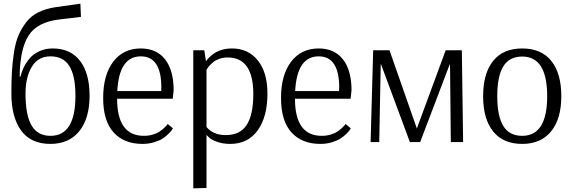

<svg xmlns="http://www.w3.org/2000/svg" viewBox="-20 -774 3116 1046"><path d="M255 10Q148 10 95 -63Q42 -136 42 -265Q42 -335 45 -385.5Q48 -436 56.5 -490.5Q65 -545 81.5 -583Q98 -621 124 -654.5Q150 -688 190 -707.5Q230 -727 283 -735L418 -754L421 -682L303 -668Q184 -654 136.5 -581.5Q89 -509 87 -357H92Q97 -380 108 -404Q119 -428 139 -453Q159 -478 192.5 -494Q226 -510 267 -510Q364 -510 416 -442.5Q468 -375 468 -252Q468 -129 412 -59.5Q356 10 255 10ZM255 -34Q391 -34 391 -252Q391 -361 358 -414Q325 -467 255 -467Q188 -467 153.5 -410.5Q119 -354 119 -264Q119 -147 152 -90.5Q185 -34 255 -34Z M756 10Q656 10 599 -52.5Q542 -115 542 -240Q542 -366 597 -438Q652 -510 747 -510Q833 -510 879.5 -450.5Q926 -391 926 -282L921 -236H618Q618 -34 764 -34Q789 -34 811.5 -40.5Q834 -47 848 -56.5Q862 -66 873 -76Q884 -86 889 -92L893 -99L922 -75Q920 -72 916.5 -66Q913 -60 898.5 -45.5Q884 -31 866.5 -19.5Q849 -8 819.5 1Q790 10 756 10ZM619 -278H858Q859 -288 859 -297Q859 -467 747 -467Q629 -467 619 -278Z M1033 252V-500H1093L1102 -440Q1107 -448 1115 -456.5Q1123 -465 1140 -478.5Q1157 -492 1184 -501Q1211 -510 1244 -510Q1332 -510 1384.5 -445Q1437 -380 1437 -264Q1437 -138 1384 -64Q1331 10 1234 10Q1193 10 1161 -2Q1129 -14 1118 -26L1106 -38H1105V250ZM1210 -38Q1288 -38 1324 -93.5Q1360 -149 1360 -262Q1360 -461 1220 -461Q1197 -461 1176.5 -454Q1156 -447 1143.5 -437Q1131 -427 1122 -417Q1113 -407 1109 -400L1105 -393V-82Q1142 -38 1210 -38Z M1725 10Q1625 10 1568 -52.5Q1511 -115 1511 -240Q1511 -366 1566 -438Q1621 -510 1716 -510Q1802 -510 1848.5 -450.5Q1895 -391 1895 -282L1890 -236H1587Q1587 -34 1733 -34Q1758 -34 1780.5 -40.5Q1803 -47 1817 -56.5Q1831 -66 1842 -76Q1853 -86 1858 -92L1862 -99L1891 -75Q1889 -72 1885.5 -66Q1882 -60 1867.5 -45.5Q1853 -31 1835.5 -19.5Q1818 -8 1788.5 1Q1759 10 1725 10ZM1588 -278H1827Q1828 -288 1828 -297Q1828 -467 1716 -467Q1598 -467 1588 -278Z M1999 0 2013 -500H2102L2251 -74L2408 -500H2496L2503 0H2436L2432 -397L2431 -426L2269 0H2213L2055 -426L2054 -415L2046 0Z M2825 10Q2721 10 2666.5 -58Q2612 -126 2612 -250Q2612 -374 2666.5 -442Q2721 -510 2825 -510Q2929 -510 2983.5 -442Q3038 -374 3038 -250Q3038 -127 2982.5 -58.5Q2927 10 2825 10ZM2825 -34Q2961 -34 2961 -250Q2961 -466 2825 -466Q2755 -466 2722 -412.5Q2689 -359 2689 -250Q2689 -141 2722 -87.5Q2755 -34 2825 -34Z"/></svg>

Font: Arsenal
Style: Regular
Weight: 400
Designer: Andrij Shevchenko
Foundry: Stairsfor
Version: Version 2.001;PS 002.001;hotconv 1.0.88;makeotf.lib2.5.64775